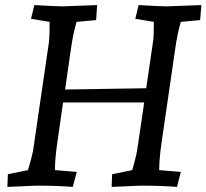

<svg xmlns="http://www.w3.org/2000/svg" viewBox="-20 -730 812 755"><path d="M772 -710 767 -651 691 -644Q677 -596 669 -538L615 -167Q606 -104 606 -61L691 -54L676 5Q612 0 533 0L419 5L421 -45L500 -61Q501 -65 506 -82Q517 -124 519 -137L547 -327H228L205 -167Q196 -104 196 -61L282 -54L266 5Q202 0 123 0L9 5L11 -45L90 -61Q105 -111 110 -137L173 -568Q175 -585 175 -644L102 -656L115 -710Q206 -705 226 -705L362 -710L358 -651L281 -644Q267 -596 259 -538L236 -378L555 -383L582 -568Q585 -585 585 -644L512 -656L525 -710Q616 -705 636 -705Z"/></svg>

Font: Andada SC
Style: Italic
Weight: 400
Italic angle: -8.29999°
Designer: Carolina Giovagnoli
Foundry: Carolina Giovagnoli
Version: Version 1.003